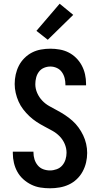

<svg xmlns="http://www.w3.org/2000/svg" viewBox="-20 -1005 540 1033"><path d="M249 8Q223 8 197.5 4Q172 0 148.5 -11.5Q125 -23 105.5 -40.5Q86 -58 73.5 -80.5Q61 -103 55 -128.5Q49 -154 49 -180V-189H160V-185Q160 -166 165.5 -148Q171 -130 183 -115.5Q195 -101 212.5 -94.5Q230 -88 249 -88Q267 -88 285 -94.5Q303 -101 315 -115Q327 -129 332.5 -147Q338 -165 338 -183Q338 -208 328 -231Q318 -254 301 -271.5Q284 -289 262.5 -301Q241 -313 219 -324.5Q197 -336 176.5 -349.5Q156 -363 138 -380Q120 -397 105 -416.5Q90 -436 80 -458.5Q70 -481 64.5 -505Q59 -529 59 -553Q59 -579 64.5 -604Q70 -629 81.5 -651.5Q93 -674 111.5 -692.5Q130 -711 152.5 -722.5Q175 -734 200.5 -738.5Q226 -743 251 -743Q276 -743 301.5 -738.5Q327 -734 349.5 -722.5Q372 -711 390 -693Q408 -675 420 -652.5Q432 -630 437.5 -605Q443 -580 443 -555V-546H332V-550Q332 -568 327.5 -585.5Q323 -603 312.5 -617.5Q302 -632 285.5 -639.5Q269 -647 251 -647Q233 -647 216.5 -640Q200 -633 189.5 -619Q179 -605 174.5 -587.5Q170 -570 170 -552Q170 -528 180 -505Q190 -482 207 -464Q224 -446 245.5 -434Q267 -422 288.5 -410.5Q310 -399 330.5 -385.5Q351 -372 369.5 -355.5Q388 -339 402.5 -319Q417 -299 427.5 -277Q438 -255 443.5 -231Q449 -207 449 -182Q449 -156 443 -130.5Q437 -105 424.5 -82Q412 -59 393 -41Q374 -23 350.5 -12Q327 -1 301 3.5Q275 8 249 8ZM237 -791 176 -839 301 -985 374 -925Z"/></svg>

Font: Iosevka Fixed
Style: Bold
Weight: 700
Monospace: yes
Designer: Belleve Invis
Foundry: Belleve Invis
Version: Version 32.3.0